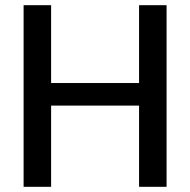

<svg xmlns="http://www.w3.org/2000/svg" viewBox="-20 -720 733 740"><path d="M71 0V-700H177V-400H516V-700H622V0H516V-313H177V0Z"/></svg>

Font: Ultramarine Medium
Style: Regular
Weight: 500
Designer: Colophon Foundry, Jonny Pinhorn
Foundry: Colophon Foundry
Version: Version 1.200; ttfautohint (v1.8.3)